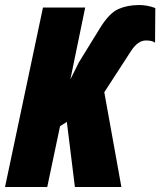

<svg xmlns="http://www.w3.org/2000/svg" viewBox="-25 -744 638 764"><path d="M-5 0H163L214 -242L241 -259L273 0H458L390 -377L497 -542Q524 -583 556 -583Q581 -583 592 -574L593 -712Q561 -724 529 -724Q482 -724 446 -708Q410 -692 374 -634L289 -496L255 -428L314 -714H146Z"/></svg>

Font: Noto Sans Display Condensed Black
Style: Italic
Weight: 900
Width: 3
Italic angle: -192°
Designer: Monotype Design Team
Foundry: Monotype Imaging Inc.
Version: Version 1.900